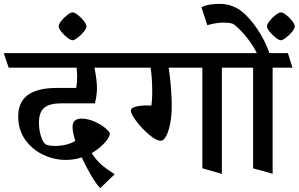

<svg xmlns="http://www.w3.org/2000/svg" viewBox="-45 -856 1554 999"><path d="M551.8 50.8 476.1 123Q453.1 97.7 427.7 54.4Q402.3 11.2 380.4 -37.1Q340.8 -23.9 295.9 -23.9Q237.8 -23.9 180.9 -50.3Q124 -76.7 86.9 -127.9Q49.8 -179.2 49.8 -250Q49.8 -324.7 99.6 -361.6Q149.4 -398.4 251 -398.4H351.6Q356.4 -425.8 356.4 -457Q356.4 -473.6 353.5 -503.9H0L-25.4 -579.6H578.6L603 -503.9H446.3Q459.5 -439.5 459.5 -397.9Q459.5 -359.4 448.7 -318.4H275.4Q212.4 -318.4 185.1 -295.2Q157.7 -272 157.7 -218.3Q157.7 -180.2 167.7 -148.2Q177.7 -116.2 192.4 -105.5Q205.1 -96.7 243.2 -96.7Q272.5 -96.7 300 -103.8Q327.6 -110.8 346.7 -123Q332.5 -169.4 332.5 -194.8Q332.5 -217.8 344.5 -228.3Q356.4 -238.8 380.4 -238.8Q415 -238.8 456.1 -219.2Q497.1 -199.7 522 -170.9Q526.4 -166.5 526.4 -159.7Q526.4 -156.2 524.9 -152.3Q518.1 -130.4 490.2 -103.3Q462.4 -76.2 433.6 -60.1L432.1 -59.6Q456.1 -22.5 481.4 -0.2Q506.8 22 551.8 50.8Z M260.3 -719.2Q260.3 -730 273.9 -747.3Q287.6 -764.6 305.2 -778.1Q322.8 -791.5 332.5 -791.5Q343.3 -791.5 360.6 -777.8Q377.9 -764.2 391.4 -746.8Q404.8 -729.5 404.8 -719.2Q404.8 -708 390.9 -690.7Q377 -673.3 359.1 -659.9Q341.3 -646.5 332.5 -646.5Q323.2 -646.5 305.7 -659.9Q288.1 -673.3 274.2 -690.7Q260.3 -708 260.3 -719.2Z M552.2 -579.6H1193.8L1217.8 -503.9H1109.4V48.8L1007.8 19.5V-503.9H832.5Q840.3 -455.6 844.5 -400.1Q848.6 -344.7 848.6 -305.7Q848.6 -256.8 840.8 -215.1Q833 -173.3 819.8 -148.4Q806.6 -123.5 791.5 -123.5Q768.6 -123.5 731.4 -154.8Q694.3 -186 665 -224.6Q635.7 -263.2 635.7 -280.8Q635.7 -293.5 658.2 -300.3Q680.7 -307.1 722.7 -307.6Q731 -307.6 742.7 -306.6Q744.1 -316.9 745.6 -335.7Q747.1 -354.5 747.1 -374Q747.1 -454.1 738.3 -503.9H578.1Z M1476.6 -503.9H1373.5V47.9L1272 20V-503.9H1189.5L1164.1 -579.6H1291.5Q1273.4 -615.7 1249 -648.2Q1224.6 -680.7 1201.9 -702.9Q1179.2 -725.1 1166 -732.4Q1148.9 -738.3 1114.7 -738.3Q1081.5 -738.3 1033.7 -725.1L1002.9 -818.8Q1025.9 -829.1 1050 -832.5Q1074.2 -835.9 1100.1 -835.9Q1132.8 -835.4 1160.9 -825.2Q1189 -814.9 1209.5 -799.3Q1253.9 -764.6 1294.4 -704.1Q1335 -643.6 1356.9 -579.6H1453.1ZM1344.2 -719.2Q1344.2 -730 1357.9 -747.3Q1371.6 -764.6 1389.2 -778.1Q1406.7 -791.5 1416.5 -791.5Q1427.2 -791.5 1444.6 -777.8Q1461.9 -764.2 1475.3 -746.8Q1488.8 -729.5 1488.8 -719.2Q1488.8 -708 1474.9 -690.7Q1460.9 -673.3 1443.1 -659.9Q1425.3 -646.5 1416.5 -646.5Q1407.2 -646.5 1389.6 -659.9Q1372.1 -673.3 1358.2 -690.7Q1344.2 -708 1344.2 -719.2Z"/></svg>

Font: Vesper Libre Medium
Style: Regular
Weight: 500
Designer: Robert Keller & Kimya Gandhi
Foundry: Mota Italic
Version: Version 1.058